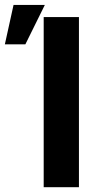

<svg xmlns="http://www.w3.org/2000/svg" viewBox="-21 -778 408 798"><path d="M307.1 0H160.6V-707H307.1ZM35.3 -757.6H165.4L84.4 -593.7H-0.8Z"/></svg>

Font: Pretendard GOV Variable
Style: Regular
Weight: 400
Designer: Base glyphs from Inter by Rasmus Andersson; Hangul glyphs from Noto Sans CJK(Source Han Sans) by Jang Soo-young and Kang
Foundry: Kil Hyung-jin
Version: Version 1.307;Glyphs 3.2 (3192)